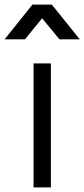

<svg xmlns="http://www.w3.org/2000/svg" viewBox="-83 -810 365 830"><path d="M25 -640 99 -731 174 -640H262L141 -790H57L-63 -640ZM137 0V-536H62V0Z"/></svg>

Font: Plus Jakarta Sans
Style: Regular
Weight: 400
Designer: Gumpita Rahayu
Foundry: Tokotype
Version: Version 2.071;gftools[0.9.30]